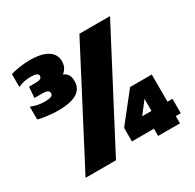

<svg xmlns="http://www.w3.org/2000/svg" viewBox="-144 -811 981 967"><g transform="rotate(-30 346.0 -327.0)"><path d="M25 -377V-451Q61 -435 104 -435Q130 -435 141 -440Q152 -445 152 -456Q152 -467 142.5 -472Q133 -477 113 -477H67L72 -540H111Q130 -540 138.5 -545Q147 -550 147 -561Q147 -579 102 -579Q63 -579 29 -563V-638Q46 -644 79.5 -649Q113 -654 140 -654Q211 -654 245.5 -631Q280 -608 280 -570Q280 -529 250 -508Q285 -495 285 -450Q285 -362 140 -362Q115 -362 77.5 -366.5Q40 -371 25 -377ZM425 -644H603L266 0H89ZM511 -42H383V-121L512 -284H638V-126H667V-42H638V0H511ZM545 -126V-196L491 -126Z"/></g></svg>

Font: Kanit Bold
Style: Regular
Weight: 700
Designer: Katatrad Team
Foundry: CadsonDemak
Version: Version 1.000